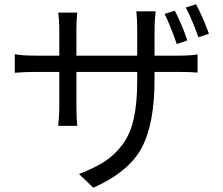

<svg xmlns="http://www.w3.org/2000/svg" viewBox="-20 -813 1040 897"><path d="M797 -763Q835 -687 855 -624L806 -607Q775 -696 749 -748ZM896 -793Q932 -724 956 -655L907 -639Q874 -730 848 -778ZM702 -442Q702 -235 642 -122.5Q582 -10 416 64L349 0Q422 -28 469 -58.5Q516 -89 552.5 -138Q589 -187 605 -259Q621 -331 621 -435V-477H337V-315Q337 -261 341 -225H252Q257 -270 257 -315V-477H149Q93 -477 49 -473V-560Q81 -553 149 -553H257V-681Q257 -716 252 -754H341Q337 -718 337 -682V-553H621V-678Q621 -724 617 -760H707Q702 -710 702 -678V-553H811Q875 -553 903 -559V-474Q870 -477 812 -477H702Z"/></svg>

Font: Noto Sans SC
Style: Regular
Weight: 400
Designer: Ryoko NISHIZUKA  (kana, bopomofo & ideographs); Paul D. Hunt (Latin, Greek & Cyrillic); Sandoll Communications , Soo-you
Foundry: Adobe
Version: Version 2.002;hotconv 1.0.116;makeotfexe 2.5.65601